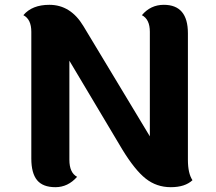

<svg xmlns="http://www.w3.org/2000/svg" viewBox="-20 -766 896 797"><path d="M110 -108V-634Q110 -686 77 -703Q113 -746 185 -746Q273 -746 326 -658L602 -200V-634Q602 -686 569 -703Q605 -746 660 -746Q760 -746 760 -628V-103Q760 -46 779 -18Q748 11 689 11Q630 11 585 -24.5Q540 -60 488 -145L268 -514V-103Q268 -49 300 -32Q262 11 210 11Q158 11 134 -18Q110 -47 110 -108Z"/></svg>

Font: Laila
Style: Bold
Weight: 700
Designer: Hitesh Malaviya
Foundry: Indian Type Foundry
Version: Version 1.302;PS 1.0;hotconv 1.0.78;makeotf.lib2.5.61930; tt